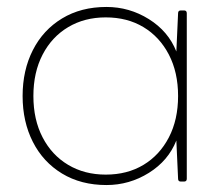

<svg xmlns="http://www.w3.org/2000/svg" viewBox="-20 -522 645 552"><path d="M286 10Q213 10 158.5 -23Q104 -56 74.5 -114Q45 -172 45 -246Q45 -320 74.5 -378Q104 -436 158.5 -469Q213 -502 286 -502Q352 -502 408 -467Q464 -432 487 -374L492 -484Q492 -492 500 -492H509Q517 -492 517 -484V-8Q517 0 509 0H500Q492 0 492 -8L487 -118Q464 -60 408 -25Q352 10 286 10ZM284 -20Q346 -20 392.5 -48Q439 -76 465.5 -127Q492 -178 492 -246Q492 -314 465.5 -365Q439 -416 392.5 -444Q346 -472 284 -472Q223 -472 176 -444Q129 -416 102.5 -365Q76 -314 76 -246Q76 -178 102.5 -127Q129 -76 176 -48Q223 -20 284 -20Z"/></svg>

Font: LINE Seed Sans Thin
Style: Regular
Weight: 250
Designer: LINE VX Design & Dalton Maag Ltd & Sandoll Inc
Foundry: Dalton Maag Ltd
Version: Version 1.003